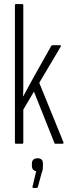

<svg xmlns="http://www.w3.org/2000/svg" viewBox="-20 -703 344 939"><path d="M57 0Q53 0 53 -6V-677Q53 -683 58 -683H89Q94 -683 94 -677V-344Q94 -325 94 -306.5Q94 -288 94 -270Q94 -252 93 -232H94Q107 -257 120 -280.5Q133 -304 146 -328L231 -479Q234 -482 238 -482H273Q280 -482 277 -475L172 -298L290 -8Q292 0 286 0H250Q247 0 246 -4L146 -255L94 -167V-6Q94 0 89 0ZM142 216Q138 216 139 210L157 134Q148 133 142 126.5Q136 120 136 108V97Q136 84 143.5 77.5Q151 71 163 71Q177 71 183.5 77.5Q190 84 190 98V109Q190 118 189 125.5Q188 133 184 142L165 212Q163 216 160 216Z"/></svg>

Font: Sofia Sans Extra Condensed Light
Style: Regular
Weight: 300
Designer: Botio Nikoltchev, Ani Petrova
Foundry: lettersoup
Version: Version 4.101